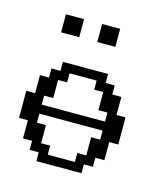

<svg xmlns="http://www.w3.org/2000/svg" viewBox="-70 -446 432 501"><g transform="rotate(15 146.0 -195.0)"><path d="M170.4 -23.9V-48.3H194.8V-97.2H219.2V-121.6H48.3V-97.2H72.8V-48.3H97.2V-23.9ZM219.2 -146V-170.4H194.8V-219.2H170.4V-243.7H97.2V-219.2H72.8V-170.4H48.3V-146ZM72.8 0V-23.9H48.3V-48.3H23.9V-97.2H0V-170.4H23.9V-219.2H48.3V-243.7H72.8V-268.1H194.8V-243.7H219.2V-219.2H243.7V-170.4H268.1V-97.2H243.7V-48.3H219.2V-23.9H194.8V0ZM48.3 -341.3V-390.1H97.2V-341.3ZM146 -341.3V-390.1H194.8V-341.3Z"/></g></svg>

Font: FS Mondwest Regular
Style: Regular
Weight: 400
Designer: NZWStudios2024
Foundry: https://fontstruct.com
Version: Version 1.0